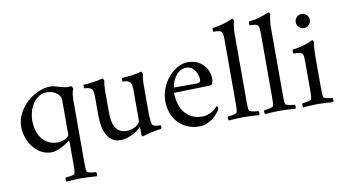

<svg xmlns="http://www.w3.org/2000/svg" viewBox="-85 -885 2361 1313"><g transform="rotate(-10 1096.0 -228.0)"><path d="M254 -403Q219 -403 193.5 -385.5Q168 -368 152 -342Q136 -316 128.5 -286.5Q121 -257 121 -234Q121 -190 132 -156Q143 -122 162.5 -99Q182 -76 209 -64Q236 -52 267 -52Q282 -52 296.5 -56Q311 -60 322 -66Q333 -72 340 -79Q347 -86 347 -92V-332Q347 -348 338.5 -361Q330 -374 317 -383.5Q304 -393 287.5 -398Q271 -403 254 -403ZM283 -438Q294 -438 309.5 -434Q325 -430 341.5 -425.5Q358 -421 374 -417Q390 -413 402 -413Q412 -413 421 -416Q426 -416 430.5 -407.5Q435 -399 435 -395Q427 -379 424.5 -357.5Q422 -336 422 -321V104Q422 126 422.5 145.5Q423 165 427 178Q428 182 436.5 185Q445 188 455.5 189.5Q466 191 476 192Q486 193 490 193Q497 208 490 222Q459 220 436 218.5Q413 217 384 217Q355 217 332 218.5Q309 220 279 222Q272 208 279 193Q284 193 293.5 192Q303 191 313.5 189.5Q324 188 332.5 185Q341 182 342 178Q346 166 346.5 146.5Q347 127 347 105V-39Q347 -43 345.5 -47.5Q344 -52 340 -49Q334 -44 320 -34.5Q306 -25 288.5 -16Q271 -7 251.5 0Q232 7 216 7Q173 7 140 -12.5Q107 -32 84.5 -62.5Q62 -93 50.5 -129.5Q39 -166 39 -199Q39 -250 62.5 -294Q86 -338 122 -370Q158 -402 201 -420Q244 -438 283 -438Z M839 -312Q839 -331 837 -345Q835 -359 828.5 -368Q822 -377 809.5 -381Q797 -385 775 -385V-410Q813 -412 848.5 -417Q884 -422 910 -430Q915 -430 918.5 -420Q922 -410 922 -406Q919 -400 916.5 -382Q914 -364 914 -343V-298V-138Q914 -130 915.5 -106.5Q917 -83 922 -63Q924 -56 933 -52.5Q942 -49 952 -47.5Q962 -46 970.5 -46Q979 -46 980 -46Q982 -45 982.5 -41Q983 -37 983 -35Q983 -33 981.5 -26.5Q980 -20 976 -20Q957 -19 934.5 -14.5Q912 -10 893 -5Q874 0 861 4Q848 8 848 8Q843 8 841 2.5Q839 -3 839 -8V-53Q839 -57 838 -57Q838 -58 837 -58Q827 -47 811 -35.5Q795 -24 775.5 -14.5Q756 -5 735.5 1Q715 7 696 7Q656 7 632 -12Q608 -31 594.5 -60Q581 -89 576.5 -123Q572 -157 572 -188V-312Q572 -322 571 -338Q570 -354 564 -365Q560 -372 552.5 -376Q545 -380 537 -382Q529 -384 521 -384.5Q513 -385 508 -385V-410Q546 -412 581.5 -417Q617 -422 643 -430Q647 -430 650.5 -422Q654 -414 654 -410Q651 -404 649 -384Q647 -364 647 -343V-301V-199Q647 -121 671 -84.5Q695 -48 747 -48Q764 -48 780 -53Q796 -58 809.5 -66Q823 -74 831 -83.5Q839 -93 839 -102Z M1219 -403Q1188 -403 1167 -384.5Q1146 -366 1134 -343.5Q1122 -321 1117.5 -302.5Q1113 -284 1114 -284H1277Q1286 -284 1293 -289Q1300 -294 1300 -308Q1300 -319 1296 -335Q1292 -351 1282.5 -366Q1273 -381 1257.5 -392Q1242 -403 1219 -403ZM1234 -438Q1279 -438 1307.5 -422.5Q1336 -407 1353 -385Q1370 -363 1376.5 -340Q1383 -317 1383 -302Q1383 -281 1378 -268.5Q1373 -256 1359 -255Q1352 -255 1331 -254Q1310 -253 1283.5 -252.5Q1257 -252 1227.5 -251Q1198 -250 1172.5 -249.5Q1147 -249 1129.5 -248.5Q1112 -248 1109 -248Q1109 -210 1118.5 -175Q1128 -140 1148 -113.5Q1168 -87 1199 -71Q1230 -55 1272 -55Q1293 -55 1310.5 -61Q1328 -67 1342 -75.5Q1356 -84 1365.5 -93Q1375 -102 1380 -108Q1381 -108 1385 -104.5Q1389 -101 1389 -94Q1389 -85 1382 -76Q1375 -66 1362.5 -51.5Q1350 -37 1332 -23.5Q1314 -10 1290.5 -1Q1267 8 1238 8Q1194 8 1157.5 -8Q1121 -24 1095 -52Q1069 -80 1054.5 -118Q1040 -156 1040 -200Q1040 -250 1058 -293.5Q1076 -337 1104.5 -369Q1133 -401 1167 -419.5Q1201 -438 1234 -438Z M1512 -545Q1512 -567 1510.5 -580Q1509 -593 1503 -600.5Q1497 -608 1483.5 -610.5Q1470 -613 1446 -613Q1446 -613 1445 -617Q1444 -621 1444 -625.5Q1444 -630 1444.5 -634.5Q1445 -639 1447 -639Q1484 -643 1520 -653.5Q1556 -664 1587 -678Q1591 -678 1594.5 -672.5Q1598 -667 1598 -662Q1595 -653 1593 -640Q1591 -629 1589 -613Q1587 -597 1587 -577V-113Q1587 -91 1587.5 -72Q1588 -53 1592 -41Q1593 -37 1601.5 -34Q1610 -31 1620.5 -29Q1631 -27 1641 -26Q1651 -25 1656 -25Q1664 -11 1656 3Q1625 1 1601.5 -0.5Q1578 -2 1549 -2Q1520 -2 1497.5 -0.5Q1475 1 1445 3Q1437 -11 1445 -25Q1450 -25 1459.5 -26Q1469 -27 1479.5 -29Q1490 -31 1498 -34Q1506 -37 1507 -41Q1511 -53 1511.5 -72Q1512 -91 1512 -113Z M1764 -545Q1764 -567 1762.5 -580Q1761 -593 1755 -600.5Q1749 -608 1735.5 -610.5Q1722 -613 1698 -613Q1698 -613 1697 -617Q1696 -621 1696 -625.5Q1696 -630 1696.5 -634.5Q1697 -639 1699 -639Q1736 -643 1772 -653.5Q1808 -664 1839 -678Q1843 -678 1846.5 -672.5Q1850 -667 1850 -662Q1847 -653 1845 -640Q1843 -629 1841 -613Q1839 -597 1839 -577V-113Q1839 -91 1839.5 -72Q1840 -53 1844 -41Q1845 -37 1853.5 -34Q1862 -31 1872.5 -29Q1883 -27 1893 -26Q1903 -25 1908 -25Q1916 -11 1908 3Q1877 1 1853.5 -0.5Q1830 -2 1801 -2Q1772 -2 1749.5 -0.5Q1727 1 1697 3Q1689 -11 1697 -25Q1702 -25 1711.5 -26Q1721 -27 1731.5 -29Q1742 -31 1750 -34Q1758 -37 1759 -41Q1763 -53 1763.5 -72Q1764 -91 1764 -113Z M2012 -579Q2012 -599 2026.5 -613.5Q2041 -628 2061 -628Q2081 -628 2095.5 -613.5Q2110 -599 2110 -579Q2110 -559 2095.5 -544.5Q2081 -530 2061 -530Q2041 -530 2026.5 -544.5Q2012 -559 2012 -579ZM2104 -115Q2104 -92 2104.5 -73Q2105 -54 2109 -42Q2110 -38 2118 -35Q2126 -32 2136 -30Q2146 -28 2156 -27Q2166 -26 2170 -26Q2173 -22 2173.5 -11.5Q2174 -1 2170 3Q2140 1 2117.5 -0.5Q2095 -2 2066 -2Q2037 -2 2014.5 -0.5Q1992 1 1962 3Q1958 -1 1958.5 -11.5Q1959 -22 1962 -26Q1967 -26 1976.5 -27Q1986 -28 1996.5 -30Q2007 -32 2015 -35Q2023 -38 2024 -42Q2028 -54 2028.5 -73Q2029 -92 2029 -115V-301Q2029 -324 2028 -337.5Q2027 -351 2020 -358.5Q2013 -366 1999.5 -368.5Q1986 -371 1960 -371Q1958 -373 1957.5 -383.5Q1957 -394 1960 -398Q1998 -403 2034.5 -413Q2071 -423 2100 -439Q2104 -439 2107.5 -433Q2111 -427 2111 -423Q2107 -397 2105.5 -373.5Q2104 -350 2104 -324Z"/></g></svg>

Font: Vermiglione
Style: Regular
Weight: 400
Version: Version 1.000